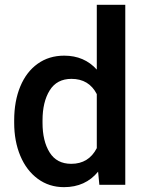

<svg xmlns="http://www.w3.org/2000/svg" viewBox="-20 -770 605 800"><path d="M394 0 388.7 -54.7Q335.9 9.8 246.6 9.8Q184.6 9.8 137.5 -24.9Q90.3 -59.6 64.7 -120.6Q39.1 -181.6 39.1 -258.3V-268.6Q39.1 -348.6 64.5 -409.7Q89.8 -470.7 137 -504.4Q184.1 -538.1 247.6 -538.1Q331.1 -538.1 383.3 -480V-750H502V0ZM157.2 -258.3Q157.2 -182.1 186.8 -134.8Q216.3 -87.4 276.9 -87.4Q349.6 -87.4 383.3 -152.8V-377.9Q350.6 -441.4 277.8 -441.4Q216.8 -441.4 187 -393.3Q157.2 -345.2 157.2 -268.6Z"/></svg>

Font: Mardoto Medium
Style: Regular
Weight: 500
Designer: Christian Robertson, Vahan Hovhannisyan
Foundry: Google
Version: Version 1.000